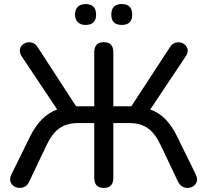

<svg xmlns="http://www.w3.org/2000/svg" viewBox="-20 -920 1023 947"><path d="M581 -797Q529 -797 529 -848Q529 -900 581 -900Q632 -900 632 -848Q632 -797 581 -797ZM402 -797Q378 -797 364 -810.5Q350 -824 350 -848Q350 -873 364 -886.5Q378 -900 402 -900Q454 -900 454 -848Q454 -797 402 -797ZM492 7Q445 7 445 -43V-313H365Q310 -313 274 -288Q238 -263 210 -205L124 -24Q114 -2 95 4Q76 10 58.5 3.5Q41 -3 33 -20Q25 -37 37 -61L128 -246Q179 -350 262 -380L87 -642Q74 -663 79 -680Q84 -697 100 -705.5Q116 -714 134.5 -710.5Q153 -707 166 -687L355 -396H445V-662Q445 -712 492 -712Q539 -712 539 -662V-396H628L818 -687Q831 -707 849.5 -710.5Q868 -714 883.5 -705.5Q899 -697 904.5 -680Q910 -663 896 -642L721 -380Q764 -365 796.5 -331.5Q829 -298 854 -246L945 -61Q957 -37 949 -20Q941 -3 923.5 3.5Q906 10 887.5 4Q869 -2 858 -24L772 -205Q744 -264 708 -288.5Q672 -313 618 -313H539V-43Q539 7 492 7Z"/></svg>

Font: Chiron GoRound TC
Style: Regular
Weight: 400
Designer: Ryoko NISHIZUKA 西塚涼子 (kana, bopomofo & ideographs); Paul D. Hunt (Latin, Greek & Cyrillic); Sandoll Communications 산돌커뮤니
Foundry: Adobe
Version: Version 1.000;hotconv 1.1.1;makeotfexe 2.6.0